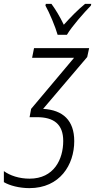

<svg xmlns="http://www.w3.org/2000/svg" viewBox="-41 -963 492 993"><path d="M257 -783H305C331 -827 394 -898 429 -934L431 -943H399C362 -913 323 -873 289 -835C269 -877 245 -916 225 -943H196L194 -934C214 -899 246 -823 257 -783ZM111 10C269 10 343 -111 343 -233C343 -340 285 -394 182 -400L410 -668L420 -714H135L125 -664H342L120 -400L112 -357H150C238 -357 286 -320 286 -234C286 -139 238 -39 112 -39C58 -39 11 -55 -21 -78V-21C9 -3 60 10 111 10Z"/></svg>

Font: Noto Sans Condensed Light
Style: Italic
Weight: 300
Width: 3
Italic angle: -12°
Designer: Monotype Design Team
Foundry: Monotype Imaging Inc.
Version: Version 2.013